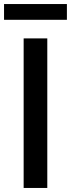

<svg xmlns="http://www.w3.org/2000/svg" viewBox="-33 -930 351 950"><path d="M298 -832V-910H-13V-832ZM201 0V-740H84V0Z"/></svg>

Font: Be Vietnam Pro Medium
Style: Regular
Weight: 500
Designer: Lam Bao, Tony Le, Vietanh Nguyen
Foundry: Yellow Type Foundry
Version: Version 1.002